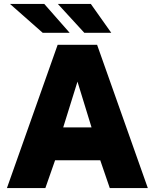

<svg xmlns="http://www.w3.org/2000/svg" viewBox="-20 -949 781 969"><path d="M15 0 271 -723H470L726 0H534L486 -140H258L209 0ZM299 -306H442L371 -537ZM195.5 -783.5 30.5 -929H203.5L331.5 -783.5ZM405.5 -783.5 272 -929H438.5L541.5 -783.5Z"/></svg>

Font: Public Sans Thin Black
Style: Regular
Weight: 900
Version: Version 2.001